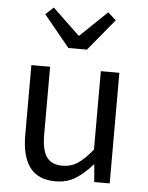

<svg xmlns="http://www.w3.org/2000/svg" viewBox="-57 -880 722 939"><g transform="rotate(5 303.5 -410.0)"><path d="M251 13Q165 13 124.5 -41Q84 -95 84 -199V-543H176V-210Q176 -135 200 -100.5Q224 -66 278 -66Q320 -66 353 -88Q386 -110 425 -158V-543H516V0H440L433 -85H430Q392 -41 349.5 -14Q307 13 251 13ZM257 -642 130 -797 169 -833 301 -707H305L436 -833L476 -797L348 -642Z"/></g></svg>

Font: Noto Sans TC
Style: Regular
Weight: 400
Designer: Ryoko NISHIZUKA  (kana, bopomofo & ideographs); Paul D. Hunt (Latin, Greek & Cyrillic); Sandoll Communications , Soo-you
Foundry: Adobe
Version: Version 2.004-H2;hotconv 1.0.118;makeotfexe 2.5.65603